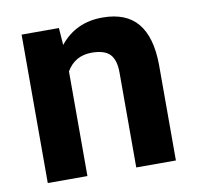

<svg xmlns="http://www.w3.org/2000/svg" viewBox="-66 -606 691 673"><g transform="rotate(-10 280.0 -269.0)"><path d="M184.1 -528.3 188.5 -467.3Q245.1 -538.1 340.3 -538.1Q424.3 -538.1 465.3 -488.8Q506.3 -439.5 507.3 -341.3V0H366.2V-337.9Q366.2 -382.8 346.7 -403.1Q327.1 -423.3 281.7 -423.3Q222.2 -423.3 192.4 -372.6V0H51.3V-528.3Z"/></g></svg>

Font: Robotiche
Style: Bold
Weight: 700
Designer: Google
Version: Version 2.001150; 2014